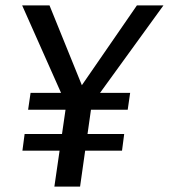

<svg xmlns="http://www.w3.org/2000/svg" viewBox="-20 -689 624 709"><path d="M485.6 -669.1H583.6L318.7 -303.7L275.7 0H180.8L224.7 -302.7L61.8 -669.1H162.8L282.3 -374.3ZM70.9 -194.1H438.6L430.6 -132.7H62.8ZM92.9 -346.1H460.6L451.6 -283.8H83.8Z"/></svg>

Font: Fira Sans Variable
Style: Italic
Weight: 397
Italic angle: -8°
Designer: Carrois Corporate & Edenspiekermann AG
Foundry: Carrois Corporate GbR & Edenspiekermann AG
Version: Version 4.202